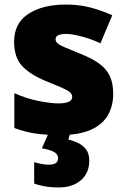

<svg xmlns="http://www.w3.org/2000/svg" viewBox="-20 -583 557 843"><path d="M477 -170Q477 -118 453.5 -77Q430 -36 378.5 -13Q327 10 243 10Q184 10 137.5 3.5Q91 -3 43 -21V-174Q96 -150 150 -139.5Q204 -129 235 -129Q297 -129 297 -157Q297 -169 287 -178Q277 -187 251.5 -198Q226 -209 179 -228Q110 -257 76 -294.5Q42 -332 42 -400Q42 -481 104.5 -522Q167 -563 270 -563Q325 -563 373 -551Q421 -539 473 -516L421 -393Q380 -412 338 -423Q296 -434 271 -434Q224 -434 224 -411Q224 -401 232.5 -393Q241 -385 265 -375Q289 -365 335 -346Q383 -327 414.5 -304.5Q446 -282 461.5 -250.5Q477 -219 477 -170ZM372 123Q372 176 335.5 208Q299 240 238 240Q204 240 176 235Q148 230 130 223V129Q147 134 163 137Q179 140 195 140Q235 140 235 112Q235 95 218.5 85Q202 75 164 68L194 0H289L280 30Q300 34 321.5 44Q343 54 357.5 72.5Q372 91 372 123Z"/></svg>

Font: Noto Kufi Arabic Black
Style: Regular
Weight: 900
Designer: Monotype Design Team, David Williams, Khaled Hosny
Foundry: Google LLC
Version: Version 2.109; ttfautohint (v1.8.4.7-5d5b)